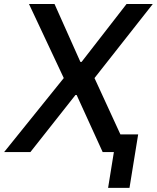

<svg xmlns="http://www.w3.org/2000/svg" viewBox="-38 -747 770 943"><path d="M229.8 -727.3H104.4L275.2 -363.6L-17.8 0H111.2L332.7 -280.5H338.4L466.3 0H521.3L492.9 175.8H598L640.6 -87H553.3L426.1 -363.6L712.4 -727.3H583.5L362.6 -442.8H356.9Z"/></svg>

Font: Margiela Sans Medium
Style: Italic
Weight: 500
Italic angle: -9.39999°
Designer: Stefan Endress, Andreas Faust
Version: Version 1.100;FEAKit 1.0